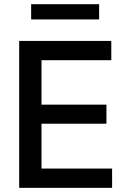

<svg xmlns="http://www.w3.org/2000/svg" viewBox="-20 -904 615 924"><path d="M72.3 -707H515.6V-614.3H179.7V-400.4H492.2V-308.6H179.7V-92.8H519.5V0H72.3ZM457 -810.5H129.9V-883.8H457Z"/></svg>

Font: Pretendard Medium
Style: Regular
Weight: 500
Designer: Base glyphs from Inter by Rasmus Andersson; Hangeul glyphs from Noto Sans CJK(Source Han Sans) by Jang Soo-young and Kan
Foundry: Kil Hyung-jin
Version: Version 1.309